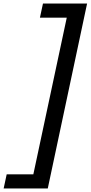

<svg xmlns="http://www.w3.org/2000/svg" viewBox="-60 -839 508 1077"><path d="M181 -819H428.5L208 218H-39.5L-22.5 139H127L314.5 -740H164Z"/></svg>

Font: Epilogue Medium
Style: Italic
Weight: 500
Italic angle: -12°
Designer: Tyler Finck
Foundry: Etcetera Type Co
Version: Version 2.112